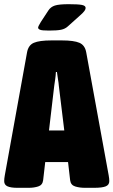

<svg xmlns="http://www.w3.org/2000/svg" viewBox="-26 -895 542 917"><path d="M56 2Q26 2 10 -5Q-6 -12 -6 -30Q-6 -42 -3 -58L103 -644Q109 -679 135.5 -690.5Q162 -702 220 -702H269Q327 -702 353.5 -690.5Q380 -679 386 -644L493 -58Q496 -42 496 -30Q496 -12 479 -5Q462 2 424 2H379Q354 2 333 -4.5Q312 -11 309 -34L299 -121H190L180 -34Q177 -11 156.5 -4.5Q136 2 112 2ZM233 -485 208 -272H281L255 -485Q254 -499 251 -516Q248 -533 246 -551H241Q240 -533 237.5 -516Q235 -499 233 -485ZM208 -749Q174 -749 165 -753Q156 -757 156 -763Q156 -769 169 -790L205 -845Q216 -862 236 -868.5Q256 -875 302 -875Q347 -875 365 -871.5Q383 -868 383 -857Q383 -851 377.5 -843Q372 -835 356 -821L298 -769Q285 -757 266 -753Q247 -749 208 -749Z"/></svg>

Font: Asap Condensed Black
Style: Regular
Weight: 900
Width: 3
Designer: Pablo Cosgaya
Foundry: Omnibus-Type
Version: Version 3.001; ttfautohint (v1.8.4.7-5d5b)